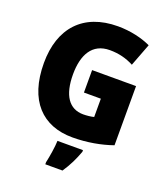

<svg xmlns="http://www.w3.org/2000/svg" viewBox="-167 -838 1019 1174"><g transform="rotate(20 343.0 -251.5)"><path d="M339 -418V-272H449V-153C432 -148 401 -145 380 -145C288 -145 238 -218 238 -354C238 -480 285 -570 400 -570C458 -570 509 -557 556 -532L612 -679C557 -705 481 -724 397 -724C171 -724 47 -585 47 -359C47 -114 171 10 366 10C461 10 551 -7 625 -33V-418ZM454 72V61H288C287 100 276 168 267 207V221H379C413 170 434 126 454 72Z"/></g></svg>

Font: Noto Sans Gujarati UI SemiCondensed Black
Style: Regular
Weight: 900
Width: 4
Designer: Jelle Bosma - Monotype Design Team, Universal Thirst
Foundry: Monotype Imaging Inc.
Version: Version 2.106